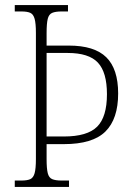

<svg xmlns="http://www.w3.org/2000/svg" viewBox="-20 -734 523 754"><path d="M38 0V-25H64Q87 -25 99 -30.5Q111 -36 116 -54Q121 -72 121 -109V-605Q121 -642 116 -660Q111 -678 99 -683.5Q87 -689 64 -689H38V-714H247V-689H222Q198 -689 185 -683.5Q172 -678 167.5 -660Q163 -642 163 -604V-555H250Q351 -555 397.5 -509Q444 -463 444 -367Q444 -267 394 -217.5Q344 -168 231 -168H163V-109Q163 -72 167.5 -54Q172 -36 185 -30.5Q198 -25 222 -25H251V0ZM231 -198Q323 -198 361.5 -236.5Q400 -275 400 -364Q400 -450 364.5 -488Q329 -526 246 -526H163V-198Z"/></svg>

Font: Noto Serif Tamil Condensed ExtraLight
Style: Regular
Weight: 200
Width: 3
Designer: Indian Type Foundry, Tom Grace, and the Monotype Design Team
Foundry: Monotype Imaging Inc.
Version: Version 2.004; ttfautohint (v1.8.4.7-5d5b)